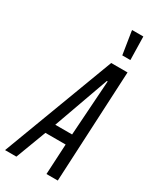

<svg xmlns="http://www.w3.org/2000/svg" viewBox="-266 -962 843 1028"><g transform="rotate(30 155.5 -448.5)"><path d="M-41 0 218 -688H319L285 0H215L225 -188H100L29 0ZM124 -252H228L251 -593H246ZM249 -753 227 -892V-897H296L299 -758V-753Z"/></g></svg>

Font: Saira UltraCondensed Medium
Style: Italic
Weight: 500
Width: 1
Italic angle: -12°
Designer: Hector Gatti with collaboration of the Omnibus-Type team
Foundry: Omnibus-Type
Version: Version 1.101